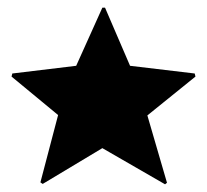

<svg xmlns="http://www.w3.org/2000/svg" viewBox="-20 -478 538 499"><path d="M246 -458 178 -307 12 -287 10 -279 131 -179 85 -4 91 0 246 -93 409 1 414 -3 363 -178 488 -279 486 -287 318 -307 253 -458Z"/></svg>

Font: Noto Sans Arabic Condensed Black
Style: Regular
Weight: 900
Width: 3
Designer: Nadine Chahine
Foundry: Monotype Imaging Inc.
Version: 1.001